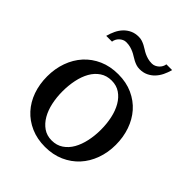

<svg xmlns="http://www.w3.org/2000/svg" viewBox="-199 -812 941 941"><g transform="rotate(45 272.0 -341.5)"><path d="M405.8 -241.2Q405.8 -282.2 397.7 -319.8Q389.6 -357.4 373 -386.2Q356.4 -415 331.5 -432.1Q306.6 -449.2 272.9 -449.2Q238.3 -449.2 212.9 -432.1Q187.5 -415 171.1 -386.2Q154.8 -357.4 147 -319.8Q139.2 -282.2 139.2 -241.2Q139.2 -200.7 147.2 -163.1Q155.3 -125.5 171.9 -96.7Q188.5 -67.9 213.4 -50.5Q238.3 -33.2 272 -33.2Q306.2 -33.2 331.5 -50.3Q356.9 -67.4 373.3 -96.2Q389.6 -125 397.7 -162.6Q405.8 -200.2 405.8 -241.2ZM509.8 -240.2Q509.8 -187 492.9 -140.9Q476.1 -94.7 445.1 -60.8Q414.1 -26.9 369.9 -7.3Q325.7 12.2 271 12.2Q216.3 12.2 172.4 -7.1Q128.4 -26.4 97.7 -60.1Q66.9 -93.8 50.5 -139.9Q34.2 -186 34.2 -240.2Q34.2 -293.5 50.8 -339.8Q67.4 -386.2 98.6 -420.7Q129.9 -455.1 174.1 -474.6Q218.3 -494.1 273.9 -494.1Q329.6 -494.1 373.5 -474.1Q417.5 -454.1 447.8 -419.7Q478 -385.3 493.9 -339.1Q509.8 -293 509.8 -240.2ZM445.8 -694.8Q439.9 -672.9 430.2 -652.8Q420.4 -632.8 406.2 -617.9Q392.1 -603 373 -594Q354 -585 329.6 -585Q316.4 -585 305.4 -588.6Q294.4 -592.3 284.4 -597.4Q274.4 -602.5 264.6 -608.9Q254.9 -615.2 243.9 -620.4Q232.9 -625.5 219.7 -629.2Q206.5 -632.8 190.4 -632.8Q180.2 -632.8 171.4 -628.7Q162.6 -624.5 155.5 -617.9Q148.4 -611.3 144 -602.5Q139.6 -593.8 138.7 -585H98.6Q104.5 -606.9 114 -627Q123.5 -647 137.9 -662.1Q152.3 -677.2 171.4 -686Q190.4 -694.8 214.8 -694.8Q228 -694.8 238.8 -691.2Q249.5 -687.5 259.5 -682.4Q269.5 -677.2 279.1 -670.9Q288.6 -664.6 299.6 -659.4Q310.5 -654.3 323.5 -650.6Q336.4 -647 352.5 -647Q362.8 -647 371.8 -651.1Q380.9 -655.3 388.2 -661.9Q395.5 -668.5 400.1 -677.2Q404.8 -686 405.8 -694.8Z"/></g></svg>

Font: BabelStone Ogham Lithic
Style: Regular
Weight: 400
Designer: Andrew West
Foundry: BabelStone
Version: Version 1.02 March 14, 2022